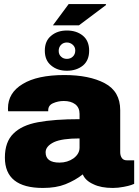

<svg xmlns="http://www.w3.org/2000/svg" viewBox="-20 -907 680 939"><path d="M499 -882.8 366.2 -783.2H238.8L315.9 -887.2H497.1ZM384.8 -732.9Q416 -707.5 416 -659.2Q416 -612.3 386.2 -586.9Q354.5 -561 307.1 -561Q260.3 -561 230 -586.9Q199.2 -611.8 199.2 -659.2Q199.2 -707 230 -731.9Q260.3 -757.8 307.1 -757.8Q354 -757.8 384.8 -732.9ZM307.1 -699.2Q290 -699.2 278.8 -688Q267.1 -676.3 267.1 -658.2Q267.1 -640.1 278.8 -629.9Q289.6 -619.1 307.1 -619.1Q325.2 -619.1 336.9 -630.9Q348.1 -642.1 348.1 -660.2Q348.1 -677.2 335.9 -688Q323.2 -699.2 307.1 -699.2ZM294.9 -540Q416.5 -540 492.2 -500Q567.9 -460 567.9 -368.2V-162.1Q567.9 -145.5 576.2 -133.8Q584 -123 600.1 -123H636.2V-7.8Q634.8 -7.3 621.1 -2Q608.4 2.4 585 6.8Q557.1 12.2 532.2 12.2Q473.6 12.2 437 -5.9Q397.5 -23.4 384.8 -54.2Q348.6 -25.4 299.8 -5.9Q254.4 12.2 189.9 12.2Q3.9 12.2 3.9 -136.2Q3.9 -213.4 45.9 -253.9Q86.4 -294.4 165 -309.1Q245.1 -324.2 369.1 -324.2V-350.1Q369.1 -380.4 348.1 -397Q326.7 -413.1 292 -413.1Q263.7 -413.1 238.8 -401.9Q215.8 -391.6 215.8 -367.2V-362.8H20Q19 -365.7 19 -377Q19 -453.1 90.8 -496.1Q162.1 -540 294.9 -540ZM369.1 -230Q283.7 -230 244.1 -211.9Q203.1 -191.9 203.1 -162.1Q203.1 -111.8 271 -111.8Q310.1 -111.8 339.8 -132.8Q369.1 -154.8 369.1 -185.1Z"/></svg>

Font: Archivo-RBTV
Style: Regular
Weight: 500
Designer: Hector Gatti
Foundry: Hector Gatti
Version: ""